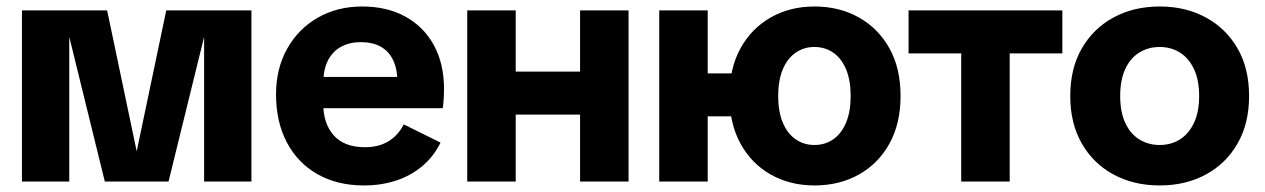

<svg xmlns="http://www.w3.org/2000/svg" viewBox="-20 -554 3861 586"><path d="M47 0V-522.2H307L397.2 -92.1L487.4 -522.2H747.4V0H603V-441.6L494.4 0H299.9L191.4 -441.6V0Z M1090.9 12Q1009.2 12 948.8 -22.4Q888.3 -56.9 855.4 -119.6Q822.5 -182.2 822.5 -265.8Q822.5 -344.8 856.5 -405.4Q890.4 -466 950 -500.1Q1009.6 -534.2 1085.7 -534.2Q1160.8 -534.2 1217 -503.4Q1273.2 -472.7 1304.2 -416.1Q1335.2 -359.6 1335.2 -282.1Q1335.2 -267.8 1334.1 -251.2Q1333 -234.6 1331.3 -223.7H892.2V-319.2H1237.3L1192.7 -303.4Q1193 -343.1 1179.9 -370.4Q1166.8 -397.8 1141.9 -411.6Q1117 -425.4 1080.8 -425.4Q1047.2 -425.4 1021.2 -411.4Q995.1 -397.3 980.8 -369.2Q966.6 -341.1 966.6 -299V-236.9Q966.6 -177.2 998.5 -141Q1030.4 -104.7 1094.1 -104.7Q1134.9 -104.7 1164.5 -122.1Q1194.2 -139.5 1212.3 -174.3L1324.5 -118.8Q1304.1 -76.7 1269.1 -47.2Q1234.1 -17.7 1188.9 -2.9Q1143.6 12 1090.9 12Z M1750.4 0V-522.2H1898.4V0ZM1406 0V-522.2H1554V0ZM1498.3 -204.3V-335.4H1805.5V-204.3Z M2465.7 12Q2391.2 12 2332.3 -21.3Q2273.5 -54.6 2239.9 -115.9Q2206.4 -177.2 2206.4 -260.9Q2206.4 -345.4 2239.9 -406.3Q2273.5 -467.3 2332.3 -500.7Q2391.2 -534.2 2465.7 -534.2Q2542 -534.2 2601.4 -500.7Q2660.9 -467.3 2694.8 -406.3Q2728.6 -345.4 2728.6 -260.9Q2728.6 -177.2 2694.8 -115.9Q2660.9 -54.6 2601.4 -21.3Q2542 12 2465.7 12ZM2465.7 -111.5Q2498.2 -111.5 2523.1 -128.8Q2548.1 -146.1 2562.1 -179.4Q2576.2 -212.6 2576.2 -260.9Q2576.2 -309.6 2562.1 -342.8Q2548.1 -376 2523.1 -393.3Q2498.2 -410.6 2465.7 -410.6Q2433.6 -410.6 2408.5 -393.3Q2383.4 -376 2369.3 -342.8Q2355.2 -309.6 2355.2 -260.9Q2355.2 -212.6 2369.3 -179.4Q2383.4 -146.1 2408.5 -128.8Q2433.6 -111.5 2465.7 -111.5ZM1992 0V-522.2H2140V0ZM2054.9 -198.9V-329.9H2314.6V-198.9Z M2913.7 0V-492.2H3061.7V0ZM2753 -391.1V-522.2H3222.4V-391.1Z M3519.4 12Q3440.4 12 3378.7 -21.3Q3317 -54.6 3281.8 -115.9Q3246.5 -177.2 3246.5 -260.9Q3246.5 -345.4 3281.8 -406.3Q3317 -467.3 3378.7 -500.7Q3440.4 -534.2 3519.4 -534.2Q3598.7 -534.2 3660.3 -500.7Q3721.9 -467.3 3757.1 -406.3Q3792.3 -345.4 3792.3 -260.9Q3792.3 -177.2 3757.1 -115.9Q3721.9 -54.6 3660.3 -21.3Q3598.7 12 3519.4 12ZM3519.4 -111.5Q3554.6 -111.5 3581.7 -128.8Q3608.8 -146.1 3624.3 -179.4Q3639.9 -212.6 3639.9 -260.9Q3639.9 -309.6 3624.3 -342.8Q3608.8 -376 3581.7 -393.3Q3554.6 -410.6 3519.4 -410.6Q3484.3 -410.6 3456.8 -393.3Q3429.3 -376 3414.1 -342.8Q3398.9 -309.6 3398.9 -260.9Q3398.9 -212.6 3414.1 -179.4Q3429.3 -146.1 3456.8 -128.8Q3484.3 -111.5 3519.4 -111.5Z"/></svg>

Font: TikTok Sans Light
Style: Regular
Weight: 300
Version: Version 4.000